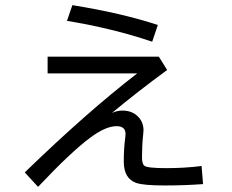

<svg xmlns="http://www.w3.org/2000/svg" viewBox="-20 -685 900 746"><path d="M165 -464.8H597.2L629.4 -413.1Q516.1 -330.1 415 -246.1Q435.5 -255.4 455.1 -255.4Q496.1 -255.4 519.5 -228.5Q537.6 -208 537.6 -178.2Q537.6 -171.9 536.1 -160.2Q531.7 -120.1 531.7 -74.2Q531.7 -48.3 541 -41Q552.2 -31.7 625.5 -31.7Q698.2 -31.7 763.2 -40L769 30.3Q698.2 35.6 619.6 35.6Q538.1 35.6 509.8 25.9Q460.9 9.3 460.9 -57.6Q460.9 -107.9 466.8 -151.9Q467.8 -159.7 467.8 -164.1Q467.8 -194.8 433.1 -194.8Q390.6 -194.8 331.1 -150.4Q256.3 -95.2 127.9 41L76.2 -15.1Q316.9 -248.5 513.2 -399.9H165ZM571.3 -522.9Q420.4 -574.2 240.2 -604L261.2 -665Q454.6 -633.8 593.3 -587.9Z"/></svg>

Font: FORM UDPGothic
Style: Regular
Weight: 400
Foundry: Pronama LLC
Version: Version 1.05101